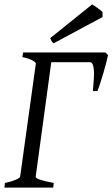

<svg xmlns="http://www.w3.org/2000/svg" viewBox="-20 -854 512 874"><path d="M0 0 2.4 -21Q33.2 -27.8 52 -35.9Q70.8 -43.9 71.8 -50.8L143.1 -564Q144 -569.8 128.4 -578.6Q112.8 -587.4 82 -594.2L85 -615.2H460L471.7 -603Q469.2 -590.3 463.6 -568.6Q458 -546.9 450.9 -522.7Q443.8 -498.5 436.5 -475.8Q429.2 -453.1 423.8 -439.5H402.8Q405.8 -470.7 407.2 -495.1Q408.7 -519.5 407.2 -536.4Q405.8 -553.2 401.4 -562Q397 -570.8 388.7 -570.8H213.4L142.6 -50.8Q142.1 -47.4 145.3 -44.2Q148.4 -41 157.5 -37.6Q166.5 -34.2 182.6 -30Q198.7 -25.9 224.6 -21L222.2 0ZM446.8 -776.4 224.6 -657.2Q217.8 -661.6 215.3 -666Q212.9 -670.4 208.5 -680.2L399.4 -834L410.6 -826.7Q417 -822.3 424.1 -817.4Q431.2 -812.5 437.5 -807.6Q443.8 -802.7 446.8 -799.3Z"/></svg>

Font: Gentium Plus CyrE
Style: Italic
Weight: 400
Italic angle: -8°
Designer: J. Victor Gaultney, Annie Olsen, Iska Routamaa, Becca Hirsbrunner
Foundry: SIL International
Version: Version 5.000